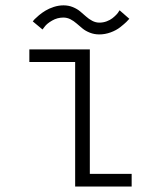

<svg xmlns="http://www.w3.org/2000/svg" viewBox="-20 -680 610 700"><path d="M342 -554.5Q323.5 -554.5 307.8 -560.8Q292 -567 281 -576Q270 -585 259.5 -594.2Q249 -603.5 236.8 -609.8Q224.5 -616 211 -616Q189 -616 170 -605Q151 -594 143 -583L135 -572.5L99.5 -602Q100.5 -604 106 -609.8Q111.5 -615.5 122.2 -624.5Q133 -633.5 145.8 -641.2Q158.5 -649 176.2 -654.8Q194 -660.5 211.5 -660.5Q230 -660.5 245.8 -654Q261.5 -647.5 272.5 -638.2Q283.5 -629 293.8 -619.8Q304 -610.5 316.5 -604Q329 -597.5 342.5 -597.5Q356 -597.5 368.8 -602.2Q381.5 -607 389.8 -613.5Q398 -620 404.2 -626.5Q410.5 -633 413 -638L416 -642.5L451.5 -611.5Q447.5 -606.5 440.5 -599.8Q433.5 -593 418.8 -581.2Q404 -569.5 383.5 -562Q363 -554.5 342 -554.5ZM307.5 -46H460V0H254V-454H87V-500H307.5Z"/></svg>

Font: League Mono Narrow UltraLight
Style: Regular
Weight: 200
Width: 3
Designer: Tyler Finck
Foundry: The League of Moveable Type / Tyler Finck
Version: Version 2.210